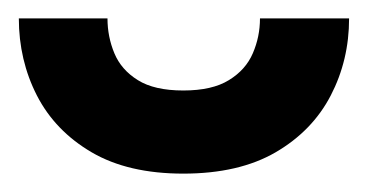

<svg xmlns="http://www.w3.org/2000/svg" viewBox="-50 -951 400 209"><path d="M149.5 -762Q89.5 -762 49.8 -785.2Q10 -808.5 -9.8 -847Q-29.5 -885.5 -29.5 -931H67Q67 -911 74.5 -893Q82 -875 100 -863.8Q118 -852.5 149.5 -852.5Q181 -852.5 199.2 -863.8Q217.5 -875 225.2 -893Q233 -911 233 -931H330Q330 -885.5 310 -847Q290 -808.5 250 -785.2Q210 -762 149.5 -762Z"/></svg>

Font: Undotted
Style: Bold
Weight: 700
Designer: Delve Withrington, Dave Bailey, Thomas Jockin
Foundry: Delve Fonts LLC
Version: Version 4.000